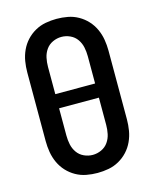

<svg xmlns="http://www.w3.org/2000/svg" viewBox="-113 -819 726 904"><g transform="rotate(-15 250.0 -367.5)"><path d="M250 8Q223 8 196 3Q169 -2 145 -15.5Q121 -29 102.5 -49Q84 -69 72.5 -94Q61 -119 56.5 -146Q52 -173 52 -200V-535Q52 -562 56.5 -589Q61 -616 72.5 -641Q84 -666 102.5 -686Q121 -706 145 -719.5Q169 -733 196 -738Q223 -743 250 -743Q277 -743 304 -738Q331 -733 355 -719.5Q379 -706 397.5 -686Q416 -666 427.5 -641Q439 -616 443.5 -589Q448 -562 448 -535V-200Q448 -173 443.5 -146Q439 -119 427.5 -94Q416 -69 397.5 -49Q379 -29 355 -15.5Q331 -2 304 3Q277 8 250 8ZM153 -402H347V-535Q347 -557 342.5 -578.5Q338 -600 325.5 -618Q313 -636 292.5 -645.5Q272 -655 250 -655Q228 -655 207.5 -645.5Q187 -636 174.5 -618Q162 -600 157.5 -578.5Q153 -557 153 -535ZM250 -80Q272 -80 292.5 -89.5Q313 -99 325.5 -117Q338 -135 342.5 -156.5Q347 -178 347 -200V-333H153V-200Q153 -178 157.5 -156.5Q162 -135 174.5 -117Q187 -99 207.5 -89.5Q228 -80 250 -80Z"/></g></svg>

Font: Iosevka SS18 Semibold
Style: Regular
Weight: 600
Monospace: yes
Designer: Belleve Invis
Foundry: Belleve Invis
Version: Version 25.1.1; ttfautohint (v1.8.4)